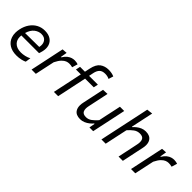

<svg xmlns="http://www.w3.org/2000/svg" viewBox="126 -1683 2629 2629"><g transform="rotate(45 1441.0 -368.0)"><path d="M276 11Q192.5 11 136.5 -24.2Q80.5 -59.5 58.5 -123Q46.5 -158 46.5 -199.5Q46.5 -233.5 54.5 -271.5Q69.5 -343 106 -396Q142.5 -449 195.5 -478Q248.5 -507 313 -507Q384 -507 428.5 -477.8Q473 -448.5 489 -398.5Q497 -372.5 497 -343.5Q497 -316 490 -286Q487 -272.5 482.5 -258Q478 -243.5 474 -231.5H131Q129.5 -217.5 129.5 -204Q129.5 -144 165 -107Q208 -61.5 290.5 -61.5Q327 -61.5 367.2 -70.8Q407.5 -80 439.5 -98L428 -20.5Q409.5 -9.5 367.2 0.8Q325 11 276 11ZM313.5 -440.5Q259 -440.5 212.5 -404Q166 -367.5 143.5 -291L415.5 -293.5L416 -295Q420.5 -315.5 420.5 -334Q420.5 -371 402 -399Q374.5 -440.5 313.5 -440.5Z M560.5 0Q571.5 -53.5 583 -105.5Q593.5 -156.5 607 -219L617.5 -268.5Q627.5 -317 639.8 -375.2Q652 -433.5 665.5 -496L738.5 -501L722 -406.5H730Q756 -448.5 784 -470.2Q812 -492 839.2 -500Q866.5 -508 890 -508Q907.5 -508 925 -504.8Q942.5 -501.5 955.5 -497L931 -415.5Q912.5 -420.5 897 -422Q881.5 -423.5 866 -423.5Q844.5 -423.5 818.2 -413.8Q792 -404 762.8 -374.5Q733.5 -345 704 -285L689 -215.5Q676.5 -156.5 665.5 -106Q654.5 -55 643 0Z M993 0Q1004.5 -55.5 1015.5 -106.5Q1026.5 -157 1039.5 -219L1050 -269Q1058 -306.5 1066.5 -346.8Q1075 -387 1084 -430.5H989.5L1003.5 -496H1098Q1102 -515 1106 -534.5Q1110 -553.5 1114.5 -573.5Q1135 -670.5 1186.8 -708Q1238.5 -745.5 1309 -745.5Q1373.5 -745.5 1418 -724.5L1396.5 -654.5Q1359.5 -673 1314.5 -673Q1259.5 -673 1231.2 -645Q1203 -617 1192 -563Q1188.5 -546.5 1184.5 -526Q1180 -505.5 1178 -496H1348.5L1334.5 -430.5H1166.5L1122 -219.5Q1109 -157 1098.2 -106.2Q1087.5 -55.5 1075.5 0Z M1509 11Q1427 11 1395 -41Q1374.5 -73 1374.5 -120.5Q1374.5 -149 1382 -182.5Q1386.5 -203.5 1391 -224Q1395 -244.5 1401 -271.5Q1414.5 -336.5 1426 -389Q1437 -441 1448.5 -496L1532 -499.5Q1520.5 -444.5 1509.5 -391.5Q1498 -338.5 1485.5 -279.5L1468.5 -198.5Q1462.5 -171 1462.5 -149Q1462.5 -120.5 1472.5 -100.5Q1489.5 -65.5 1547 -65.5Q1593 -65.5 1631.2 -94.2Q1669.5 -123 1705.5 -164.5L1729.5 -279.5Q1742.5 -338 1753.5 -389.8Q1764.5 -441.5 1776 -496H1858.5Q1847 -441 1836 -388.5Q1824.5 -336 1811 -271L1800 -219Q1786.5 -157.5 1775.8 -106.2Q1765 -55 1753.5 0H1681L1696.5 -84H1688Q1670.5 -62.5 1643.2 -40.5Q1616 -18.5 1581.5 -3.8Q1547 11 1509 11Z M1913.5 0Q1925 -55 1936 -106.5Q1947 -158 1960 -218.5L2018.5 -493.5Q2031.5 -556 2044.5 -615.5Q2057 -674.5 2069 -732L2154 -742Q2129 -623.5 2101 -493.5L2085 -418H2093Q2110 -437.5 2136 -458.5Q2162 -479.5 2195.2 -493.8Q2228.5 -508 2267 -508Q2349 -508 2381.5 -456Q2402 -423.5 2402 -376.5Q2402 -348 2394.5 -314.5Q2386 -275 2374 -219Q2361 -157 2350.5 -106.5Q2339.5 -55.5 2328 0H2245Q2257 -55.5 2267.5 -106.5Q2278 -157 2290.5 -215.5L2307.5 -297Q2313.5 -325 2313.5 -347.5Q2313.5 -375.5 2304 -395Q2287 -430 2229 -430Q2180 -430 2141 -401.2Q2102 -372.5 2066.5 -331L2041.5 -214.5Q2029 -156.5 2018.2 -105.8Q2007.5 -55 1996 0Z M2486.5 0Q2497.5 -53.5 2509 -105.5Q2519.5 -156.5 2533 -219L2543.5 -268.5Q2553.5 -317 2565.8 -375.2Q2578 -433.5 2591.5 -496L2664.5 -501L2648 -406.5H2656Q2682 -448.5 2710 -470.2Q2738 -492 2765.2 -500Q2792.5 -508 2816 -508Q2833.5 -508 2851 -504.8Q2868.5 -501.5 2881.5 -497L2857 -415.5Q2838.5 -420.5 2823 -422Q2807.5 -423.5 2792 -423.5Q2770.5 -423.5 2744.2 -413.8Q2718 -404 2688.8 -374.5Q2659.5 -345 2630 -285L2615 -215.5Q2602.5 -156.5 2591.5 -106Q2580.5 -55 2569 0Z"/></g></svg>

Font: Heraclito
Style: Italic
Weight: 400
Italic angle: -12°
Designer: Kostas Bartsokas (font) & Cristiano Sobral (main changes)
Foundry: Kostas Bartsokas (font) & Cristiano Sobral (main changes)
Version: Version 1.00;July 8, 2020;FontCreator 13.0.0.2655 64-bit